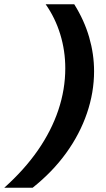

<svg xmlns="http://www.w3.org/2000/svg" viewBox="-65 -772 499 900"><path d="M283 -752Q330 -677 353 -597.5Q376 -518 376 -438Q376 -339 342.5 -241Q309 -143 245 -54.5Q181 34 88 108H-45Q49 24 112.5 -67.5Q176 -159 208.5 -256Q241 -353 241 -452Q241 -534 217.5 -611Q194 -688 149 -752Z"/></svg>

Font: Instrument Sans SemiCondensed
Style: Bold Italic
Weight: 700
Width: 4
Italic angle: -13°
Designer: Rodrigo Fuenzalida
Foundry: fragTYPE
Version: Version 1.000;gftools[0.9.28]